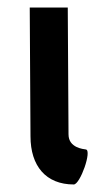

<svg xmlns="http://www.w3.org/2000/svg" viewBox="-20 -490 268 510"><path d="M176 0C193 0 225 -91 208 -93C202 -94 162 -97 162 -133L160 -470H59L61 -128C61 -49 102 0 176 0Z"/></svg>

Font: Hussar Tani
Style: Bold
Weight: 700
Foundry: Cannot Into Space Fonts
Version: Version 0.92